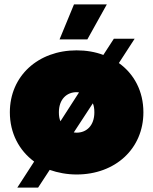

<svg xmlns="http://www.w3.org/2000/svg" viewBox="-20 -787 700 877"><path d="M330 10C507 10 635 -108 635 -274C635 -370 593 -449 523 -499L595 -610H500L452 -536C415 -550 374 -557 330 -557C154 -557 25 -440 25 -274C25 -179 67 -100 136 -49L59 70H154L207 -11C244 2 286 10 330 10ZM330 -181 317 -182 404 -315C409 -304 411 -290 411 -274C411 -213 375 -181 330 -181ZM252 -607H379L468 -767H318ZM249 -274C249 -334 285 -366 330 -366L341 -365L256 -233C251 -245 249 -258 249 -274Z"/></svg>

Font: Chess Sans Black
Style: Regular
Weight: 900
Designer: Wolf Bōese
Foundry: Wolf Bōese
Version: Version 7.223;Glyphs 3.3 (3306)